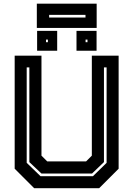

<svg xmlns="http://www.w3.org/2000/svg" viewBox="-20 -994 704 1014"><path d="M160.5 0 57.5 -103V-700H199V-172L229.5 -141.5H434.5L465 -172V-700H606.5V-103L503.5 0ZM194 -63.5H471L543 -134V-638H529V-138L466 -77.5H199L135 -138V-638H121V-134ZM384 -726V-831H490V-726ZM176 -726V-831H282V-726ZM223 -771H233V-785H223ZM432 -771H442V-785H432ZM174.5 -846.5V-974.5H490.5V-846.5ZM239.5 -901.5H431.5V-915.5H239.5Z"/></svg>

Font: Tourney
Style: Bold
Weight: 700
Designer: Tyler Finck
Foundry: Etcetera Type Co
Version: Version 1.015